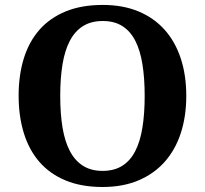

<svg xmlns="http://www.w3.org/2000/svg" viewBox="-20 -745 827 775"><path d="M731.9 -357.9Q731.9 -275.4 709.7 -207.5Q687.5 -139.6 644.3 -91.3Q601.1 -43 538.3 -16.6Q475.6 9.8 394 9.8Q308.6 9.8 244.9 -16.6Q181.2 -43 139.2 -91.3Q97.2 -139.6 76.2 -207.8Q55.2 -275.9 55.2 -358.9Q55.2 -441.9 76.2 -509.5Q97.2 -577.1 139.4 -625Q181.6 -672.9 245.4 -699Q309.1 -725.1 395 -725.1Q476.1 -725.1 538.8 -699Q601.6 -672.9 644.5 -624.8Q687.5 -576.7 709.7 -509Q731.9 -441.4 731.9 -357.9ZM223.1 -357.9Q223.1 -286.1 232.4 -230Q241.7 -173.8 262.2 -135Q282.7 -96.2 315.2 -75.7Q347.7 -55.2 394 -55.2Q440.9 -55.2 473.4 -75.7Q505.9 -96.2 525.9 -135Q545.9 -173.8 554.9 -230Q564 -286.1 564 -357.9Q564 -429.7 554.9 -485.8Q545.9 -542 525.9 -580.8Q505.9 -619.6 473.6 -639.9Q441.4 -660.2 395 -660.2Q348.1 -660.2 315.4 -639.9Q282.7 -619.6 262.2 -580.8Q241.7 -542 232.4 -485.8Q223.1 -429.7 223.1 -357.9Z"/></svg>

Font: Sahl Naskh
Style: Bold
Weight: 700
Designer: Pascal Zoghbi
Version: Version 1.001